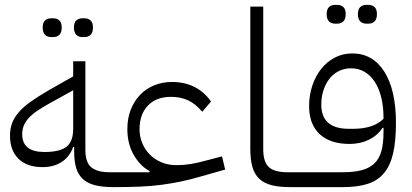

<svg xmlns="http://www.w3.org/2000/svg" viewBox="-20 -767 1690 787"><path d="M446 0Q401 0 370.5 -7.5Q340 -15 320.5 -32.5Q301 -50 292.5 -77.5Q284 -105 284 -146V-165H280Q266 -125 233.5 -103.5Q201 -82 154 -82Q91 -82 56 -116Q21 -150 21 -211Q21 -239 29.5 -262Q38 -285 56.5 -306.5Q75 -328 105 -349.5Q135 -371 178 -396L280 -454V-516H330V-152Q330 -101 354.5 -81Q379 -61 428 -61H462V-16ZM162 -144Q225 -144 252.5 -165.5Q280 -187 280 -239V-397L186 -345Q155 -328 133 -313Q111 -298 97.5 -283Q84 -268 77.5 -252Q71 -236 71 -217Q71 -144 162 -144ZM318 -615Q302 -615 292.5 -624.5Q283 -634 283 -654Q283 -674 292.5 -683Q302 -692 318 -692H326Q342 -692 351.5 -683Q361 -674 361 -654Q361 -634 351.5 -624.5Q342 -615 326 -615ZM190 -615Q174 -615 164.5 -624.5Q155 -634 155 -654Q155 -674 164.5 -683Q174 -692 190 -692H198Q214 -692 223.5 -683Q233 -674 233 -654Q233 -634 223.5 -624.5Q214 -615 198 -615Z M446 -45 462 -61H593V-66Q555 -86 528.5 -131.5Q502 -177 502 -238Q502 -282 516 -317.5Q530 -353 554.5 -378.5Q579 -404 612.5 -417.5Q646 -431 685 -431Q788 -431 845 -351L809 -309Q780 -343 749.5 -356.5Q719 -370 681 -370Q620 -370 586 -334Q552 -298 552 -237Q552 -207 563 -180.5Q574 -154 593.5 -134Q613 -114 641 -102Q669 -90 704 -90Q731 -90 760 -94.5Q789 -99 817 -107L890 -126L903 -72L801 -43Q760 -31 721.5 -23Q683 -15 642 -9.5Q601 -4 553.5 -2Q506 0 446 0Z M1170 0Q1124 0 1093 -8Q1062 -16 1042.5 -34.5Q1023 -53 1014.5 -83Q1006 -113 1006 -156V-740H1059V-156Q1059 -103 1082 -82Q1105 -61 1158 -61H1203V-16L1187 0Z M1187 -45 1203 -61H1385Q1431 -61 1463 -69.5Q1495 -78 1515 -97.5Q1535 -117 1543.5 -148.5Q1552 -180 1552 -225V-243H1548Q1528 -212 1492.5 -194.5Q1457 -177 1413 -177Q1333 -177 1290 -217.5Q1247 -258 1247 -332Q1247 -376 1260 -415.5Q1273 -455 1296.5 -484.5Q1320 -514 1352.5 -531Q1385 -548 1424 -548Q1508 -548 1555.5 -473Q1603 -398 1603 -263Q1603 -189 1591.5 -139Q1580 -89 1554.5 -58Q1529 -27 1487.5 -13.5Q1446 0 1385 0H1187ZM1427 -239Q1511 -239 1552 -280V-283Q1552 -329 1543 -366.5Q1534 -404 1516.5 -431Q1499 -458 1474.5 -472.5Q1450 -487 1419 -487Q1392 -487 1369.5 -476Q1347 -465 1331 -445Q1315 -425 1306 -397.5Q1297 -370 1297 -338Q1297 -239 1410 -239ZM1482 -670Q1466 -670 1456.5 -679.5Q1447 -689 1447 -709Q1447 -729 1456.5 -738Q1466 -747 1482 -747H1490Q1506 -747 1515.5 -738Q1525 -729 1525 -709Q1525 -689 1515.5 -679.5Q1506 -670 1490 -670ZM1354 -670Q1338 -670 1328.5 -679.5Q1319 -689 1319 -709Q1319 -729 1328.5 -738Q1338 -747 1354 -747H1362Q1378 -747 1387.5 -738Q1397 -729 1397 -709Q1397 -689 1387.5 -679.5Q1378 -670 1362 -670Z"/></svg>

Font: IBM Plex Sans Arabic Light
Style: Regular
Weight: 300
Designer: Mike Abbink, Paul van der Laan, Pieter van Rosmalen, Wael Morcos, Khajak Apelian
Foundry: Bold Monday
Version: Version 1.2